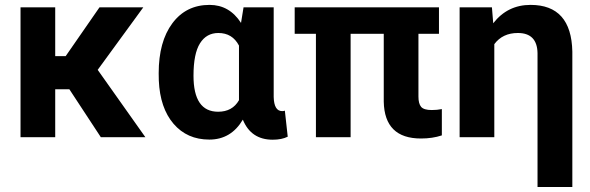

<svg xmlns="http://www.w3.org/2000/svg" viewBox="-20 -558 2401 781"><path d="M262.2 -194.8H204.6V0H63.5V-528.3H204.6V-329.6H247.1L384.8 -528.3H563L377.4 -273.9L571.3 0H390.1Z M767.1 -250Q767.1 -103.5 867.2 -103.5Q925.3 -103.5 952.1 -150.4V-372.6Q925.3 -423.8 868.2 -423.8Q819.8 -423.8 793.5 -381.8Q767.1 -339.8 767.1 -250ZM1093.3 -528.3V-163.6Q1094.7 -106 1127.9 -106Q1134.8 -106 1138.7 -107.9L1150.4 -2Q1126 10.3 1089.4 10.3Q1001 10.3 967.8 -71.3Q919.9 9.8 831.5 9.8Q741.2 9.8 686 -54.4Q630.9 -118.7 626 -230.5L625.5 -260.3Q625.5 -388.7 681.2 -463.4Q736.8 -538.1 832.5 -538.1Q913.1 -538.1 960.4 -464.8L970.7 -528.3Z M1765.6 -420.4H1682.1V-165Q1682.1 -136.2 1693.1 -123.3Q1704.1 -110.4 1736.3 -110.4Q1757.8 -110.4 1777.3 -114.3V-7.3Q1739.3 5.4 1692.4 5.4Q1543.9 5.4 1541 -144.5V-420.4H1406.2V0H1265.1V-420.4H1178.7V-528.3H1765.6Z M1981 -528.3 1986.3 -463.4Q2044.4 -538.1 2138.2 -538.1Q2304.2 -538.1 2308.1 -348.1V202.6H2166.5V-341.8Q2165 -423.8 2086.4 -423.8Q2024.4 -423.8 1990.7 -378.4V0H1849.6V-528.3Z"/></svg>

Font: MAUL Bold
Style: Bold
Weight: 700
Designer: MAUL
Version: Version 1.0; 2020; ttfautohint (v1.8.3)